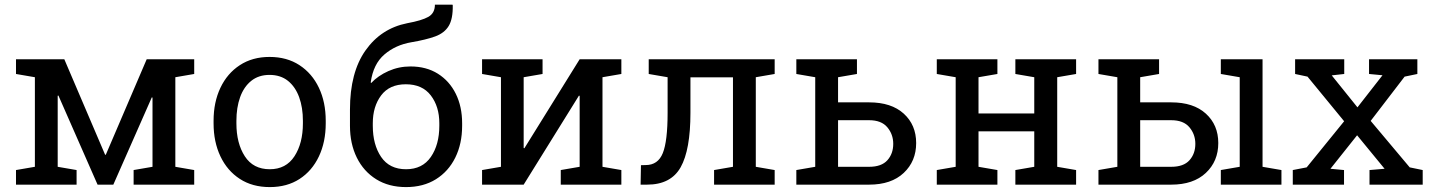

<svg xmlns="http://www.w3.org/2000/svg" viewBox="-20 -778 6034 809"><path d="M47.4 0V-61.5L127 -75.2V-452.6L47.4 -466.3V-528.3H251L422.9 -126H425.8L598.1 -528.3H798.3V-466.3L718.8 -452.6V-75.2L798.3 -61.5V0H543V-61.5L622.6 -75.2V-366.7L619.6 -367.7L457.5 0H391.1L226.1 -375.5L223.1 -374.5V-75.2L302.7 -61.5V0Z M1116.7 10.3Q1043.5 10.3 990.5 -24.2Q937.5 -58.6 908.7 -119.4Q879.9 -180.2 879.9 -258.3V-269Q879.9 -347.2 908.7 -408Q937.5 -468.8 990.5 -503.4Q1043.5 -538.1 1115.7 -538.1Q1189 -538.1 1241.9 -503.4Q1294.9 -468.8 1323.7 -408.2Q1352.5 -347.7 1352.5 -269V-258.3Q1352.5 -179.7 1323.7 -118.9Q1294.9 -58.1 1242.2 -23.9Q1189.5 10.3 1116.7 10.3ZM1116.7 -64.9Q1185.1 -64.9 1220.7 -119.6Q1256.3 -174.3 1256.3 -258.3V-269Q1256.3 -324.7 1240.5 -368.4Q1224.6 -412.1 1193.4 -437.3Q1162.1 -462.4 1115.7 -462.4Q1069.8 -462.4 1038.6 -437.3Q1007.3 -412.1 991.7 -368.4Q976.1 -324.7 976.1 -269V-258.3Q976.1 -174.3 1011.5 -119.6Q1046.9 -64.9 1116.7 -64.9Z M1690.9 10.3Q1618.2 10.3 1565.2 -22.7Q1512.2 -55.7 1483.4 -114Q1454.6 -172.4 1454.6 -248V-316.4Q1454.6 -472.7 1520 -565.4Q1585.4 -658.2 1695.8 -680.2Q1757.3 -691.4 1784.9 -707Q1812.5 -722.7 1812.5 -758.3H1886.7L1887.7 -755.4Q1888.7 -698.2 1870.6 -668.5Q1852.5 -638.7 1813.7 -624.5Q1774.9 -610.4 1713.9 -600.1Q1647 -588.9 1599.9 -548.6Q1552.7 -508.3 1542 -430.7L1543.9 -428.2Q1572.8 -459 1616.5 -478.5Q1660.2 -498 1709.5 -498Q1776.4 -498 1825.2 -467.3Q1874 -436.5 1900.6 -382.6Q1927.2 -328.6 1927.2 -258.8V-248Q1927.2 -172.4 1898.4 -114Q1869.6 -55.7 1816.7 -22.7Q1763.7 10.3 1690.9 10.3ZM1690.9 -64.9Q1759.8 -64.9 1795.4 -116.7Q1831.1 -168.5 1831.1 -248V-258.8Q1831.1 -329.1 1795.2 -376Q1759.3 -422.9 1689.9 -422.9Q1621.1 -422.9 1585.9 -376Q1550.8 -329.1 1550.8 -258.8V-248Q1550.8 -168.5 1585.9 -116.7Q1621.1 -64.9 1690.9 -64.9Z M2011.2 0V-61.5L2090.8 -75.2V-452.6L2011.2 -466.3V-528.3H2266.1V-466.3L2186.5 -452.6V-154.3L2189.5 -153.3L2422.4 -528.3H2598.1V-466.3L2518.6 -452.6V-75.2L2598.1 -61.5V0H2342.8V-61.5L2422.4 -75.2V-374L2419.4 -375L2186.5 0Z M2679.2 0 2680.7 -82 2700.7 -82.5Q2752.4 -82.5 2772.7 -132.8Q2793 -183.1 2793 -302.7V-452.6L2713.4 -466.3V-528.3H3244.1V-466.3L3164.6 -452.6V-75.2L3244.1 -61.5V0H2988.8V-61.5L3068.4 -75.2V-452.1H2889.2V-302.7Q2889.2 -146.5 2847.9 -73.2Q2806.6 0 2706.5 0Z M3642.1 -346.7Q3735.8 -346.7 3788.1 -299.1Q3840.3 -251.5 3840.3 -175.3Q3840.3 -98.6 3787.8 -49.3Q3735.4 0 3642.1 0H3335.4V-61.5L3415 -75.2V-452.6L3335.4 -466.3V-528.3H3590.8V-466.3L3511.2 -452.6V-346.7ZM3642.1 -75.2Q3694.3 -75.2 3719 -102.8Q3743.7 -130.4 3743.7 -171.9Q3743.7 -211.9 3718.8 -241.7Q3693.8 -271.5 3642.1 -271.5H3511.2V-75.2Z M3927.2 0V-61.5L4006.8 -75.2V-452.6L3927.2 -466.3V-528.3H4182.6V-466.3L4103 -452.6V-299.8H4337.9V-452.6L4258.3 -466.3V-528.3H4514.2V-466.3L4434.6 -452.6V-75.2L4514.2 -61.5V0H4258.3V-61.5L4337.9 -75.2V-224.6H4103V-75.2L4182.6 -61.5V0Z M5124 0V-61.5L5203.6 -75.2V-452.6L5124 -466.3V-528.3H5299.8V-75.2L5379.4 -61.5V0ZM4915 -346.7Q5008.8 -346.7 5061 -299.1Q5113.3 -251.5 5113.3 -175.3Q5113.3 -98.6 5060.8 -49.3Q5008.3 0 4915 0H4608.4V-61.5L4688 -75.2V-452.6L4608.4 -466.3V-528.3H4863.8V-466.3L4784.2 -452.6V-346.7ZM4784.2 -75.2H4915Q4967.3 -75.2 4991.9 -102.8Q5016.6 -130.4 5016.6 -171.9Q5016.6 -211.9 4991.7 -241.7Q4966.8 -271.5 4915 -271.5H4784.2Z M5427.2 0V-61.5L5485.8 -72.8L5643.6 -267.1L5489.3 -455.1L5437 -466.3V-528.3H5644V-466.3L5591.3 -460.4L5699.7 -325.7L5805.2 -460.9L5748.5 -466.3V-528.3H5952.1V-466.3L5898.4 -455.1L5755.4 -268.6L5919.9 -72.8L5974.6 -61.5V0H5750.5V-61.5L5814 -66.9L5698.2 -208L5585.9 -66.9L5643.1 -61.5V0Z"/></svg>

Font: Roboto Slab
Style: Regular
Weight: 400
Designer: Google
Version: Version 2.000; ttfautohint (v1.8.1.43-b0c9)